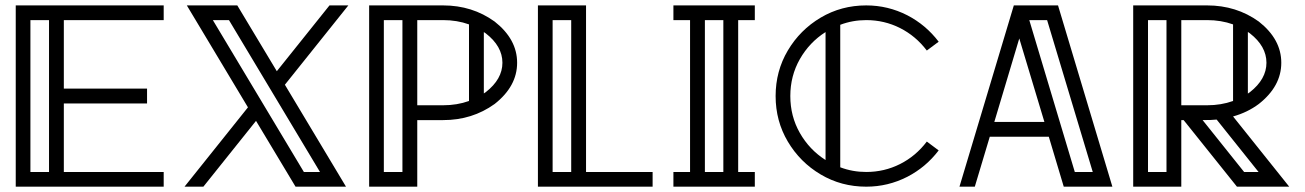

<svg xmlns="http://www.w3.org/2000/svg" viewBox="-20 -701 4900 721"><path d="M594.7 0H39.1V-680.7H594.7V-625.5H219.7V-368.2H532.2V-312.5H219.7V-55.2H594.7ZM164.1 -55.2V-625.5H94.2V-55.2Z M1279.3 0H1089.8L941.4 -247.1L743.7 0H672.9L911.1 -297.9L681.6 -680.7H871.1L1019.5 -433.6L1217.3 -680.7H1288.1L1049.8 -382.8ZM1181.6 -55.2 839.8 -625.5H779.3L1121.1 -55.2Z M1491.2 -55.2V-625.5H1421.4V-55.2ZM1796.9 -350.1Q1800.8 -352.5 1804.2 -355Q1866.7 -403.8 1866.7 -465.3Q1866.7 -527.3 1804.2 -575.7Q1800.8 -578.1 1796.9 -580.6ZM1741.2 -609.4Q1696.3 -625.5 1644 -625.5H1546.9V-305.7H1644Q1696.3 -305.7 1741.2 -321.8ZM1546.9 0H1366.2V-680.7H1644Q1753.4 -680.7 1837.4 -620.1Q1921.9 -553.7 1921.9 -465.3Q1921.9 -377 1837.4 -310.5Q1753.4 -250 1644 -250H1546.9Z M2125 -55.2V-625.5H2055.2V-55.2ZM2430.7 0H2000V-680.7H2180.7V-55.2H2430.7Z M2696.3 -55.2V-625.5H2627V-55.2ZM2814.5 0H2508.8V-55.2H2571.3V-625.5H2508.8V-680.7H2814.5V-625.5H2752V-55.2H2814.5Z M3232.9 0Q3139.2 0 3061.8 -45.9Q2984.4 -91.8 2938.5 -169.2Q2892.6 -246.6 2892.6 -340.3Q2892.6 -434.1 2938.5 -511.5Q2984.4 -588.9 3061.8 -634.8Q3139.2 -680.7 3232.9 -680.7Q3314.5 -680.7 3387.2 -643.6Q3457 -607.4 3504.9 -544.4L3460.4 -511.2Q3418.9 -565.9 3359.9 -595.7Q3300.8 -625.5 3232.9 -625.5Q3181.6 -625.5 3135.3 -607.9V-72.8Q3181.6 -55.2 3232.9 -55.2Q3300.8 -55.2 3359.9 -85Q3418.9 -114.7 3460.4 -169.4L3504.9 -136.2Q3457 -73.2 3387.2 -37.1Q3314.5 0 3232.9 0ZM3080.1 -100.1V-580.6Q3019.5 -542 2983.6 -479Q2947.8 -416 2947.8 -340.3Q2947.8 -264.6 2983.6 -201.7Q3019.5 -138.7 3080.1 -100.1Z M4157.2 0H3974.6L3918.5 -187.5H3696.8L3640.6 0H3583L3787.1 -680.7H3953.1ZM3901.9 -243.2 3807.6 -556.6 3713.9 -243.2ZM4083.5 -55.2 3912.1 -625.5H3845.2L4016.1 -55.2Z M4360.4 -55.2V-625.5H4291V-55.2ZM4666 -349.6Q4669.9 -352.1 4673.8 -355Q4735.8 -403.8 4735.8 -465.3Q4735.8 -527.3 4673.8 -575.7Q4669.9 -578.6 4666 -581.1ZM4610.4 -609.4Q4565.4 -625.5 4513.2 -625.5H4416V-305.7H4513.2Q4565.4 -305.7 4610.4 -321.8ZM4706.1 -55.2 4548.8 -252Q4531.2 -250 4496.1 -250L4651.9 -55.2ZM4821.3 0H4625L4424.8 -250H4416V0H4235.4V-680.7H4513.2Q4622.6 -680.7 4707 -620.1Q4791.5 -553.7 4791.5 -465.3Q4791.5 -377 4707 -310.5Q4664.6 -278.8 4610.4 -263.7Z"/></svg>

Font: X Company
Style: Regular
Weight: 400
Designer: GGBotNet
Foundry: GGBotNet
Version: 0.90